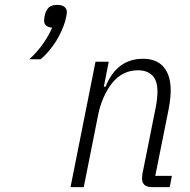

<svg xmlns="http://www.w3.org/2000/svg" viewBox="-20 -764 776 784"><path d="M215 -744Q233 -744 243 -736Q253 -728 253 -715Q253 -708 250.5 -696.5Q248 -685 246 -677Q241 -660 232 -639.5Q223 -619 210.5 -598.5Q198 -578 181.5 -558Q165 -538 146 -522H100Q136 -556 158 -588.5Q180 -621 193 -651Q160 -654 160 -680Q160 -693 165 -710Q170 -725 180.5 -734.5Q191 -744 215 -744ZM268 0 370 -512H424L404 -410H411Q457 -524 564 -524Q620 -524 648.5 -490Q677 -456 677 -395Q677 -363 669 -320L614 -46H682L673 0H600Q560 0 560 -36Q560 -42 561 -50.5Q562 -59 564 -66L615 -321Q619 -340 621 -359Q623 -378 623 -390Q623 -435 602 -456Q581 -477 543 -477Q511 -477 484.5 -463.5Q458 -450 438 -425Q418 -400 403.5 -367Q389 -334 382 -301L322 0Z"/></svg>

Font: IBM Plex Sans Cond Light
Style: Italic
Weight: 300
Width: 3
Italic angle: -11°
Designer: Mike Abbink, Paul van der Laan, Pieter van Rosmalen
Foundry: Bold Monday
Version: Version 1.3